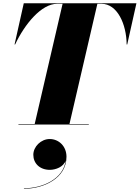

<svg xmlns="http://www.w3.org/2000/svg" viewBox="-20 -770 864 1187"><path d="M94 -3.5V0H529V-3.5H409.5L582 -746.5H608C704.5 -746.5 762 -622 763 -495H766.5L823.5 -750H127L70 -495H73.5C132.5 -621 236 -746.5 333 -746.5H367L194.5 -3.5ZM186 187C186 239.5 225.5 280 288 280C324.5 280 373.5 262 386.5 221.5C372 336.5 243.5 394 128 394V397C252 397 391 331 391 199C391 133 342.5 89.5 287.5 89.5C233 89.5 186 137 186 187Z"/></svg>

Font: Bodoni* 48pt Fatface
Style: Italic
Weight: 900
Italic angle: -13°
Version: Version 2.3